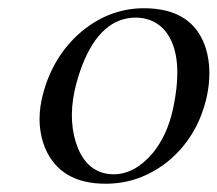

<svg xmlns="http://www.w3.org/2000/svg" viewBox="-20 -439 531 469"><path d="M81.5 -194.8Q102.5 -290 168 -352.1Q240.2 -418.5 331.1 -418.9Q453.1 -418.9 483.4 -318.8Q498.5 -267.1 485.4 -204.1Q463.4 -104.5 389.2 -43.9Q321.3 9.8 237.8 9.8Q127.4 9.8 90.3 -77.1Q68.4 -130.4 81.5 -194.8ZM312 -396Q226.6 -396 181.2 -280.3Q169.4 -250 162.1 -216.8Q145.5 -138.2 170.9 -75.7Q197.3 -14.2 256.8 -13.2Q309.1 -13.2 353 -64.9Q388.7 -108.4 402.8 -173.8Q432.6 -314.9 376.5 -371.1Q350.6 -395.5 312 -396Z"/></svg>

Font: Linux Libertine Display Slanted O
Style: Slanted
Weight: 400
Designer: Philipp H. Poll
Foundry: Philipp H. Poll
Version: Version 5.0.9